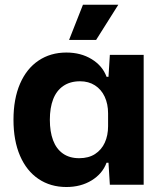

<svg xmlns="http://www.w3.org/2000/svg" viewBox="-20 -763 676 793"><path d="M35.7 -268.3Q35.7 -354.6 62.7 -417.1Q89.7 -479.6 139.2 -512.8Q188.7 -546 254.1 -546Q314 -546 358.7 -518.6Q403.4 -491.3 420.1 -445.9H428.1L433.7 -536.3H573.4V0H433.7L428.1 -91H420.1Q403.4 -45.6 358.7 -18.1Q314 9.4 254.1 9.4Q188.7 9.4 139.2 -23.8Q89.7 -57 62.7 -119.6Q35.7 -182.3 35.7 -268.3ZM426.4 -241.9V-295Q426.4 -333.4 412.4 -363.6Q398.3 -393.7 372.1 -410.5Q345.9 -427.3 310.7 -427.3Q269.7 -427.3 241.5 -408Q213.3 -388.7 199.6 -353.2Q185.9 -317.7 185.9 -268.3Q185.9 -219.1 199.2 -183.6Q212.6 -148.1 239.7 -128.9Q266.9 -109.6 307.1 -109.6Q345.9 -109.6 372.4 -126.7Q399 -143.9 412.7 -173.6Q426.4 -203.4 426.4 -241.9ZM322.6 -743.4H468.6L377 -598.1H265.3Z"/></svg>

Font: Mona Sans VF XLt
Style: Regular
Weight: 200
Designer: Deni Anggara
Foundry: GitHub
Version: Version 2.000;Glyphs 3.2.3 (3260)